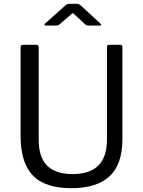

<svg xmlns="http://www.w3.org/2000/svg" viewBox="-20 -977 749 1007"><path d="M355 10Q216 10 152 -57Q88 -124 88 -264V-728Q88 -742 99 -742H171Q183 -742 183 -729V-243Q183 -152 227.5 -108Q272 -64 361 -64Q450 -64 495.5 -108.5Q541 -153 541 -246V-729Q541 -742 552 -742H611Q622 -742 622 -730V-247Q622 -115 554.5 -52.5Q487 10 355 10ZM373 -899Q371 -901 367.5 -904.5Q364 -908 362 -908Q359 -908 350 -899L292 -849Q287 -845 283.5 -844Q280 -843 274 -843H220Q213 -843 213 -847Q213 -850 218 -855L320 -946Q331 -957 345 -957H384Q391 -957 395.5 -954Q400 -951 404 -948L505 -855Q511 -849 511 -846Q511 -843 504 -843H445Q434 -843 427 -849Z"/></svg>

Font: n
Style: Regular
Weight: 400
Designer: Pablo Impallari, Rodrigo Fuenzalida
Foundry: Impallari Type
Version: Version 1.002; ttfautohint (v1.5)